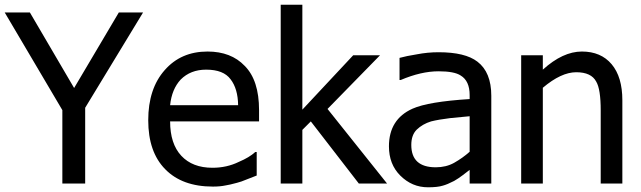

<svg xmlns="http://www.w3.org/2000/svg" viewBox="-25 -780 2726 816"><path d="M290 -406 480 -727H583L337 -322V0H240V-312L-5 -727H102Z M880 13Q749 13 677 -61Q605 -134 605 -269Q605 -403 675 -482Q744 -561 857 -561Q957 -561 1015 -500Q1076 -439 1076 -312V-264H698Q698 -169 745.5 -118Q793 -67 878 -67Q939 -67 990 -92Q1035 -111 1060 -134H1066V-34L1025 -18Q999 -7 982 -3Q949 6 934 8Q911 13 880 13ZM698 -333H987Q986 -403 955 -443Q925 -484 851 -484Q785 -484 743 -442Q705 -401 698 -333Z M1590 -545 1367 -317 1620 0H1500L1296 -264L1260 -228V0H1168V-760H1260V-314L1476 -545Z M1971 -135V-286L1888 -278Q1839 -272 1807 -264Q1771 -253 1746 -229Q1723 -206 1723 -164Q1723 -69 1827 -69Q1871 -69 1905 -88Q1942 -109 1971 -135ZM2063 0H1971V-58L1941 -35Q1924 -22 1905 -11Q1876 4 1857 9Q1835 16 1794 16Q1726 16 1676 -34Q1628 -82 1628 -158Q1628 -273 1728 -318Q1795 -348 1971 -359V-376Q1971 -436 1933 -459Q1906 -477 1839 -477Q1765 -477 1678 -440H1673V-534Q1702 -542 1746 -549Q1792 -558 1839 -558Q1952 -558 2004 -518Q2063 -473 2063 -373Z M2620 -354V0H2528V-311Q2528 -401 2509 -433Q2488 -473 2424 -473Q2360 -473 2282 -407V0H2190V-545H2282V-484Q2367 -561 2448 -561Q2529 -561 2574.5 -507Q2620 -453 2620 -354Z"/></svg>

Font: Yekan
Style: Regular
Weight: 400
Designer: ParsMizban Co
Foundry: ParsMizban Co
Version: Version 2.000